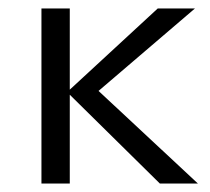

<svg xmlns="http://www.w3.org/2000/svg" viewBox="-20 -434 496 454"><path d="M145 -210V0H78V-414H145V-222L353 -414H441L213 -219L448 0H358Z"/></svg>

Font: LXGW Bright TC
Style: Regular
Weight: 400
Designer: Christian Thalmann (Catharsis Fonts)
Foundry: LXGW / Christian Thalmann (Catharsis Fonts) / Fontworks Inc.
Version: Version 5.501